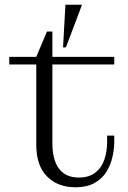

<svg xmlns="http://www.w3.org/2000/svg" viewBox="-20 -780 540 810"><path d="M297 10Q224 10 178.5 -35.5Q133 -81 133 -170V-508H19V-540H133L178 -647H201V-540H462V-508H201V-175Q201 -106 229 -68.5Q257 -31 312 -31Q356 -31 382.5 -52Q409 -73 420.5 -107.5Q432 -142 432 -182V-208H462V-182Q462 -154 455 -120.5Q448 -87 430.5 -57.5Q413 -28 380.5 -9Q348 10 297 10ZM246 -580 256 -760H326L258 -580Z"/></svg>

Font: Xanh Mono
Style: Regular
Weight: 400
Monospace: yes
Designer: Lam Bao, Duy Dao
Foundry: Yellow Type Foundry
Version: Version 3.101; ttfautohint (v1.8.3)